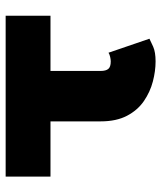

<svg xmlns="http://www.w3.org/2000/svg" viewBox="34 -582 562 669"><g transform="rotate(-90 314.5 -247.0)"><path d="M465.8 -149.4 514.6 -6.8Q505.4 -2 486.6 6.3Q467.8 14.6 435.5 14.6Q401.9 14.6 365.5 5.1Q329.1 -4.4 297.4 -26.1Q265.6 -47.9 246.1 -85Q226.6 -122.1 226.6 -176.8V-351.6H34.2V-507.8H594.7V-351.6H402.3V-176.8Q402.3 -158.7 409.4 -150.1Q416.5 -141.6 435.5 -141.6Q442.4 -141.6 451.7 -143.8Q460.9 -146 465.8 -149.4Z"/></g></svg>

Font: Giphurs Black
Style: Regular
Weight: 900
Version: Version 0.920; ttfautohint (v1.8.4.7-5d5b)